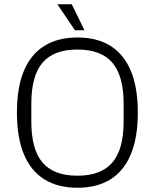

<svg xmlns="http://www.w3.org/2000/svg" viewBox="-20 -877 731 907"><path d="M346 10Q254 10 190 -29.5Q126 -69 93 -148Q60 -227 60 -345Q60 -464 93 -542.5Q126 -621 190 -660.5Q254 -700 346 -700Q438 -700 501.5 -660.5Q565 -621 598 -542.5Q631 -464 631 -345Q631 -227 598 -148Q565 -69 501.5 -29.5Q438 10 346 10ZM346 -47Q457 -47 510.5 -109Q564 -171 564 -303V-387Q564 -519 510.5 -581Q457 -643 346 -643Q234 -643 181 -581Q128 -519 128 -387V-303Q128 -171 181 -109Q234 -47 346 -47ZM334 -734 251 -857H319L379 -734Z"/></svg>

Font: Mozilla Headline ExtraLight
Style: Regular
Weight: 200
Designer: Studio DRAMA
Foundry: Studio DRAMA
Version: Version 1.000